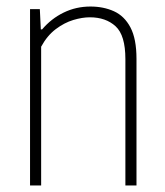

<svg xmlns="http://www.w3.org/2000/svg" viewBox="-20 -568 505 588"><path d="M72 0V-540H102L105 -478H109Q137 -511 175 -529.5Q213 -548 257 -548Q297 -548 329 -533.5Q361 -519 379.5 -484Q398 -449 398 -388V0H364V-387Q364 -460 334 -487.5Q304 -515 255 -515Q232 -515 204.5 -506.8Q177 -498.5 150.8 -478.8Q124.5 -459 106 -425V0Z"/></svg>

Font: Encode Sans Condensed Thin
Style: Regular
Weight: 100
Width: 3
Designer: Multiple Designers
Foundry: Impallari Type
Version: Version 3.000; ttfautohint (v1.8.3) -l 8 -r 50 -G 200 -x 14 